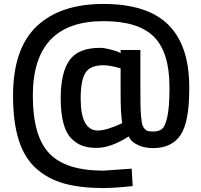

<svg xmlns="http://www.w3.org/2000/svg" viewBox="-20 -745 1015 971"><path d="M937 -305V-294Q937 -125 892 -60.5Q847 4 755 4Q710 4 679 -11Q648 -26 640 -40L631 -55Q540 3 468 3Q427 3 396.5 -8Q366 -19 340 -45.5Q314 -72 300.5 -123Q287 -174 287 -248Q287 -378 331.5 -440.5Q376 -503 485 -503Q505 -503 531 -496.5Q557 -490 574 -484L590 -477V-492H690V-306Q690 -249 690.5 -217Q691 -185 693.5 -156Q696 -127 699.5 -115Q703 -103 711.5 -93.5Q720 -84 729.5 -82Q739 -80 755 -80Q784 -80 800 -93.5Q816 -107 826.5 -155.5Q837 -204 837 -294V-306Q837 -480 758.5 -559Q680 -638 503 -638Q146 -638 146 -261Q146 -57 229 30.5Q312 118 503 118L646 108L651 196Q558 206 503 206Q388 206 306 183.5Q224 161 164 108Q104 55 75 -36Q46 -127 46 -261Q46 -498 165 -611.5Q284 -725 503 -725Q725 -725 831 -620Q937 -515 937 -305ZM475 -85Q519 -85 598 -122Q590 -173 590 -267V-399Q537 -415 504 -415Q435 -415 411.5 -376Q388 -337 388 -247Q388 -85 475 -85Z"/></svg>

Font: TitilliumText
Style: Medium
Weight: 500
Designer: Accademia di Belle Arti di Urbino and others
Foundry: Accademia di Belle Arti di Urbino and others.
Version: Version 60.001